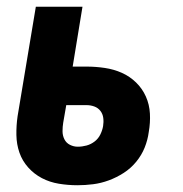

<svg xmlns="http://www.w3.org/2000/svg" viewBox="-20 -540 540 568"><path d="M209 8Q181 8 154 3.5Q127 -1 104 -13Q81 -25 63.5 -44.5Q46 -64 37.5 -88.5Q29 -113 28.5 -140.5Q28 -168 32 -196L86 -520H224L195 -343H236Q263 -343 290 -339Q317 -335 340.5 -324.5Q364 -314 382.5 -296Q401 -278 411.5 -254.5Q422 -231 423.5 -204Q425 -177 420 -149Q417 -126 408 -103.5Q399 -81 383 -61.5Q367 -42 346 -28.5Q325 -15 302 -6.5Q279 2 255.5 5Q232 8 209 8ZM210 -106Q223 -106 236 -109.5Q249 -113 260 -121.5Q271 -130 277 -142.5Q283 -155 285 -167Q287 -179 285.5 -191Q284 -203 277 -212Q270 -221 259 -225Q248 -229 236 -229H176L167 -177Q165 -165 165 -152Q165 -139 170.5 -128Q176 -117 187 -111.5Q198 -106 210 -106Z"/></svg>

Font: Iosevka SS04 Heavy
Style: Italic
Weight: 900
Italic angle: -9°
Monospace: yes
Designer: Belleve Invis
Foundry: Belleve Invis
Version: Version 19.0.0; ttfautohint (v1.8.4)